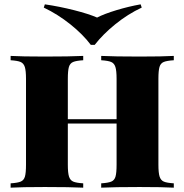

<svg xmlns="http://www.w3.org/2000/svg" viewBox="-20 -866 851 886"><path d="M782 -588Q750 -586 735.5 -580Q721 -574 716 -557Q711 -540 711 -502V-106Q711 -68 716.5 -51Q722 -34 736 -28Q750 -22 782 -20V0Q731 -3 624 -3Q509 -3 447 0V-20Q479 -22 493.5 -28Q508 -34 513 -51Q518 -68 518 -106V-296H293V-106Q293 -68 298.5 -51Q304 -34 318 -28Q332 -22 364 -20V0Q303 -3 187 -3Q80 -3 29 0V-20Q61 -22 75.5 -28Q90 -34 95 -51Q100 -68 100 -106V-502Q100 -540 94.5 -557Q89 -574 75 -580Q61 -586 29 -588V-608Q80 -605 187 -605Q302 -605 364 -608V-588Q332 -586 317.5 -580Q303 -574 298 -557Q293 -540 293 -502V-316H518V-502Q518 -540 512.5 -557Q507 -574 493 -580Q479 -586 447 -588V-608Q508 -605 624 -605Q731 -605 782 -608ZM634 -831Q570 -801 512.5 -754.5Q455 -708 417 -659H399Q363 -707 305 -753.5Q247 -800 182 -831L187 -846Q255 -836 322 -819Q389 -802 428 -785Q461 -802 517 -819Q573 -836 629 -846Z"/></svg>

Font: Playfair Display SC Black
Style: Regular
Weight: 900
Designer: Claus Eggers Sørensen
Foundry: Claus Eggers Sørensen
Version: Version 1.200; ttfautohint (v1.6)